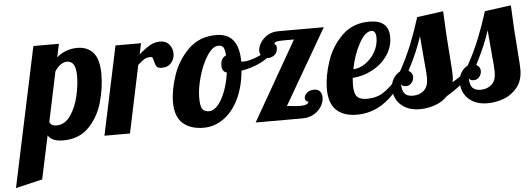

<svg xmlns="http://www.w3.org/2000/svg" viewBox="-141 -683 2985 1079"><g transform="rotate(-5 1351.0 -143.5)"><path d="M76 -537 -91 250 60 214 112 -30C126 -6 154.3 6 197 6C257 6 305.3 -12.8 342 -50.5C378.7 -88.2 404.7 -133.8 420 -187.5C435.3 -241.2 443 -294.3 443 -347C443 -403 432 -443.3 410 -468C388 -492.7 358.3 -505 321 -505C276.3 -505 237.3 -490.7 204 -462L220 -537ZM245.5 -126C224.5 -96 198 -81 166 -81C146 -81 133.3 -88.7 128 -104L187 -384C196.3 -399.3 207.2 -411.3 219.5 -420C231.8 -428.7 244 -433 256 -433C289.3 -433 306 -405.3 306 -350C306 -314 301.2 -275.2 291.5 -233.5C281.8 -191.8 266.5 -156 245.5 -126Z M536 -500 430 0H574L654 -380C669.3 -394 681.8 -403.8 691.5 -409.5C701.2 -415.2 713 -418 727 -418C732.3 -418 736 -416 738 -412C740 -408 742 -401.7 744 -393C746.7 -379.7 750.5 -369.5 755.5 -362.5C760.5 -355.5 770.3 -352 785 -352C807.7 -352 825.3 -359.3 838 -374C850.7 -388.7 857 -405.7 857 -425C857 -445.7 850.8 -463.3 838.5 -478C826.2 -492.7 809.3 -500 788 -500C766.7 -500 746.8 -494.7 728.5 -484C710.2 -473.3 689.7 -458 667 -438L680 -500Z M873 -34C901.7 -8.7 940.7 4 990 4C1030.7 4 1068.3 -8.3 1103 -33C1137.7 -57.7 1166 -92.7 1188 -138C1210 -183.3 1223.7 -236.3 1229 -297C1265.7 -303 1299.5 -313.2 1330.5 -327.5C1361.5 -341.8 1386.7 -359.3 1406 -380L1397 -407C1373.7 -390.3 1347.7 -376.2 1319 -364.5C1290.3 -352.8 1265 -347 1243 -347C1237.7 -347 1234 -347.3 1232 -348V-349C1232 -455.7 1189.3 -509 1104 -509C1041.3 -509 989.3 -488.8 948 -448.5C906.7 -408.2 876.7 -360.3 858 -305C839.3 -249.7 830 -199.3 830 -154C830 -99.3 844.3 -59.3 873 -34ZM1078 -113.5C1062 -95.2 1046 -86 1030 -86C1010.7 -86 997.3 -91.5 990 -102.5C982.7 -113.5 979 -135 979 -167C979 -201 985.3 -240.3 998 -285C1010.7 -329.7 1027.3 -368 1048 -400C1068.7 -432 1090 -448 1112 -448C1125.3 -448 1134.7 -443.8 1140 -435.5C1145.3 -427.2 1148.7 -412 1150 -390C1129.3 -381.3 1119 -363.3 1119 -336C1119 -312 1128 -298 1146 -294C1140.7 -255.3 1132 -220.2 1120 -188.5C1108 -156.8 1094 -131.8 1078 -113.5Z M1538 -446 1283 0H1548C1572 0 1593.3 -5.5 1612 -16.5C1630.7 -27.5 1645 -41.3 1655 -58C1665 -74.7 1670 -91 1670 -107C1670 -121.7 1666.3 -133.3 1659 -142C1651.7 -150.7 1640.7 -155 1626 -155C1608.7 -155 1595 -150.5 1585 -141.5C1575 -132.5 1570 -122.7 1570 -112C1570 -106 1571.7 -101.2 1575 -97.5C1578.3 -93.8 1583 -91.7 1589 -91C1586.3 -77.7 1570.7 -71 1542 -71C1528.7 -71 1510.7 -72.3 1488 -75C1477.3 -76.3 1470 -77 1466 -77L1711 -500H1454C1431.3 -500 1411.2 -494.7 1393.5 -484C1375.8 -473.3 1362.2 -460 1352.5 -444C1342.8 -428 1338 -413 1338 -399C1338 -385 1342.5 -374.2 1351.5 -366.5C1360.5 -358.8 1371.3 -355 1384 -355C1398.7 -355 1411.3 -359.5 1422 -368.5C1432.7 -377.5 1438 -390.7 1438 -408C1438 -418 1436.2 -423.8 1432.5 -425.5C1428.8 -427.2 1427 -428.7 1427 -430C1427 -436.7 1431.5 -441 1440.5 -443C1449.5 -445 1463.3 -446 1482 -446Z M1739 -32.5C1766.3 -6.8 1804.7 6 1854 6C1963.3 6 2055 -55.7 2129 -179H2095C2064.3 -145 2036.2 -119.7 2010.5 -103C1984.8 -86.3 1954 -78 1918 -78C1892.7 -78 1874.3 -83.8 1863 -95.5C1851.7 -107.2 1846 -129.3 1846 -162C1846 -168.7 1846.7 -182 1848 -202C1888 -204.7 1925.7 -215.5 1961 -234.5C1996.3 -253.5 2024.7 -278.7 2046 -310C2067.3 -341.3 2078 -375.7 2078 -413C2078 -477 2041.3 -509 1968 -509C1905.3 -509 1853.7 -488.8 1813 -448.5C1772.3 -408.2 1743 -360.3 1725 -305C1707 -249.7 1698 -199 1698 -153C1698 -98.3 1711.7 -58.2 1739 -32.5ZM1926.5 -276C1904.2 -260 1880.7 -251.3 1856 -250C1866 -303.3 1882.5 -351 1905.5 -393C1928.5 -435 1952 -456 1976 -456C1992.7 -456 2001 -442.3 2001 -415C2001 -387.7 1994.2 -361.7 1980.5 -337C1966.8 -312.3 1948.8 -292 1926.5 -276Z M2128 -12.5C2150 -0.2 2177 6 2209 6C2237.7 6 2266.2 1.2 2294.5 -8.5C2322.8 -18.2 2346.7 -33.3 2366 -54C2425.3 -88 2476.3 -129.7 2519 -179H2477C2460.3 -163.7 2436.3 -147 2405 -129C2407.7 -139 2409 -151.7 2409 -167C2409 -185 2407.3 -214 2404 -254C2396 -353.3 2390.3 -445.7 2387 -531L2239 -511C2221.7 -455.7 2203.3 -404.2 2184 -356.5C2164.7 -308.8 2142 -261.7 2116 -215C2101.3 -207.7 2088.8 -195.8 2078.5 -179.5C2068.2 -163.2 2063 -144 2063 -122C2063 -100.7 2068.3 -80.2 2079 -60.5C2089.7 -40.8 2106 -24.8 2128 -12.5ZM2239 -95C2222.3 -80.3 2201.7 -73 2177 -73C2155.7 -73 2140.2 -78.7 2130.5 -90C2120.8 -101.3 2116 -119 2116 -143C2120 -134.3 2129 -130 2143 -130C2155.7 -130 2166.2 -135 2174.5 -145C2182.8 -155 2187 -166.3 2187 -179C2187 -194.3 2179.3 -206 2164 -214C2202 -287.3 2229 -350.3 2245 -403C2247 -377 2251.3 -326 2258 -250C2262 -214 2264 -186 2264 -166C2264 -133.3 2255.7 -109.7 2239 -95Z M2510 -12.5C2532 -0.2 2559 6 2591 6C2622.3 6 2653.2 0.3 2683.5 -11C2713.8 -22.3 2739.3 -41 2760 -67C2780.7 -93 2791 -126.3 2791 -167C2791 -185 2789.3 -214 2786 -254C2778 -353.3 2772.3 -445.7 2769 -531L2621 -511C2603.7 -455.7 2585.3 -404.2 2566 -356.5C2546.7 -308.8 2524 -261.7 2498 -215C2483.3 -207.7 2470.8 -195.8 2460.5 -179.5C2450.2 -163.2 2445 -144 2445 -122C2445 -100.7 2450.3 -80.2 2461 -60.5C2471.7 -40.8 2488 -24.8 2510 -12.5ZM2621 -95C2604.3 -80.3 2583.7 -73 2559 -73C2537.7 -73 2522.2 -78.7 2512.5 -90C2502.8 -101.3 2498 -119 2498 -143C2502 -134.3 2511 -130 2525 -130C2537.7 -130 2548.2 -135 2556.5 -145C2564.8 -155 2569 -166.3 2569 -179C2569 -194.3 2561.3 -206 2546 -214C2584 -287.3 2611 -350.3 2627 -403C2629 -377 2633.3 -326 2640 -250C2644 -214 2646 -186 2646 -166C2646 -133.3 2637.7 -109.7 2621 -95Z"/></g></svg>

Font: DonutKreme
Style: Regular
Weight: 400
Designer: Impallari Type
Foundry: Impallari Type
Version: Version 2.100